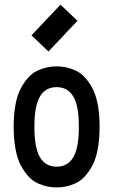

<svg xmlns="http://www.w3.org/2000/svg" viewBox="-20 -799 490 831"><path d="M189.9 -576.2 116.2 -646 241.7 -778.8 315.4 -709ZM402.8 -347.7Q411.1 -304.7 411.1 -250.5Q411.1 -196.3 402.8 -152.8Q394.5 -109.4 379.4 -81.8Q364.3 -54.2 346.2 -34.7Q328.1 -15.1 306.2 -5.4Q284.2 4.4 264.9 8.3Q245.6 12.2 225.1 12.2Q204.6 12.2 185.3 8.3Q166 4.4 144 -5.4Q122.1 -15.1 104 -34.7Q85.9 -54.2 70.8 -81.8Q55.7 -109.4 47.4 -152.8Q39.1 -196.3 39.1 -250.5Q39.1 -304.7 47.4 -347.7Q55.7 -390.6 70.8 -418.2Q85.9 -445.8 104 -465.1Q122.1 -484.4 144 -494.1Q166 -503.9 185.3 -507.8Q204.6 -511.7 225.1 -511.7Q245.6 -511.7 264.9 -507.8Q284.2 -503.9 306.2 -494.1Q328.1 -484.4 346.2 -465.1Q364.3 -445.8 379.4 -418.2Q394.5 -390.6 402.8 -347.7ZM128.9 -250.5Q128.9 -158.7 153.1 -118.2Q177.2 -77.6 225.1 -77.6Q272.9 -77.6 297.1 -118.2Q321.3 -158.7 321.3 -250.5Q321.3 -341.3 297.1 -381.6Q272.9 -421.9 225.1 -421.9Q177.2 -421.9 153.1 -381.6Q128.9 -341.3 128.9 -250.5Z"/></svg>

Font: Anka/Coder Narrow
Style: Bold
Weight: 700
Width: 3
Monospace: yes
Version: Version 001.100